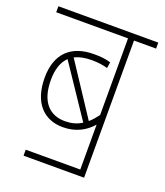

<svg xmlns="http://www.w3.org/2000/svg" viewBox="-119 -703 672 784"><g transform="rotate(20 217.0 -311.0)"><path d="M75 -26V0H338V-596H434V-622H0V-596H312V-263C300 -247 289 -234 277 -224L130 -447C150 -457 174 -462 204 -462C229 -462 252 -459 273 -453L277 -479C255 -486 233 -488 204 -488C105 -488 47 -434 47 -329C47 -220 103 -164 185 -164C242 -164 283 -188 312 -221V-26ZM74 -329C74 -376 86 -410 109 -432L258 -210C236 -196 212 -190 185 -190C119 -190 74 -233 74 -329Z"/></g></svg>

Font: Noto Sans Devanagari Condensed Thin
Style: Regular
Weight: 100
Width: 3
Designer: Jelle Bosma - Monotype Design Team
Foundry: Monotype Imaging Inc.
Version: Version 2.004